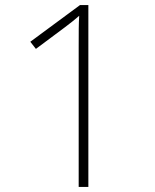

<svg xmlns="http://www.w3.org/2000/svg" viewBox="-20 -734 610 754"><path d="M327 0V-714H294L99 -570L121 -542L235 -627C260 -646 274 -657 291 -672C289 -643 289 -607 289 -550V0Z"/></svg>

Font: Noto Sans Ethiopic ExtraLight
Style: Regular
Weight: 200
Designer: Monotype Design Team
Foundry: Monotype Imaging Inc.
Version: Version 2.102